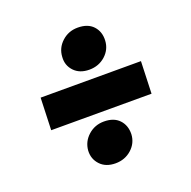

<svg xmlns="http://www.w3.org/2000/svg" viewBox="-108 -707 799 802"><g transform="rotate(-20 291.0 -306.5)"><path d="M68 -235 73 -378H519L514 -235ZM274 -13Q231 -13 206.5 -39Q182 -65 184 -102Q187 -141 216.5 -167.5Q246 -194 287 -194Q331 -194 354.5 -169Q378 -144 377 -105Q375 -66 345.5 -39.5Q316 -13 274 -13ZM305 -418Q262 -418 237.5 -444Q213 -470 216 -507Q218 -546 247.5 -573Q277 -600 318 -600Q363 -600 386.5 -574.5Q410 -549 408 -510Q406 -471 376.5 -444.5Q347 -418 305 -418Z"/></g></svg>

Font: Literata 18pt Black
Style: Italic
Weight: 900
Italic angle: -2°
Designer: Latin by Veronika Burian and Jose Scaglione. Greek by Irene Vlachou. Cyrillic by Vera Evstafieva
Foundry: TypeTogether
Version: Version 3.103;gftools[0.9.29]